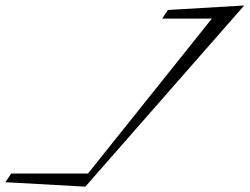

<svg xmlns="http://www.w3.org/2000/svg" viewBox="-23 -702 927 713"><path d="M883.8 -681.6 293.9 -8.8 -2.9 -25.4 18.6 -57.6H303.7L763.7 -632.8H579.1L600.6 -665Z"/></svg>

Font: Meie Script
Style: Regular
Weight: 400
Version: Version 1.001